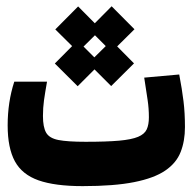

<svg xmlns="http://www.w3.org/2000/svg" viewBox="-20 -600 626 624"><path d="M248.5 4.9Q158.7 4.9 105.2 -13.9Q51.8 -32.7 28.3 -75.9Q4.9 -119.1 4.9 -192.4Q4.9 -268.6 26.4 -334.5H132.8Q126.5 -298.8 123 -274.2Q119.6 -249.5 119.6 -223.1Q119.6 -187 129.9 -168.9Q140.1 -150.9 169.9 -145Q199.7 -139.2 258.3 -139.2Q326.2 -139.2 366.9 -142.8Q407.7 -146.5 428.7 -155.3Q449.7 -164.1 456.8 -179.4Q463.9 -194.8 463.9 -218.8Q463.9 -247.6 459.7 -275.4Q455.6 -303.2 448.7 -347.7L562.5 -357.9Q571.8 -309.1 576.4 -271Q581.1 -232.9 581.1 -187Q581.1 -141.6 567.1 -106Q553.2 -70.3 517.1 -45.7Q481 -21 416 -8.1Q351.1 4.9 248.5 4.9ZM232.4 -319.8 158.2 -393.6 214.4 -450.2 159.7 -504.4 233.9 -579.1 288.1 -524.4 342.8 -579.6 417 -504.9 360.8 -449.2 415.5 -394 341.3 -320.3 287.1 -374.5ZM286.6 -413.6 323.7 -450.2 288.6 -485.4 251.5 -448.7Z"/></svg>

Font: Cascadia Mono PL
Style: Bold
Weight: 700
Monospace: yes
Designer: Aaron Bell
Foundry: Saja Typeworks
Version: Version 2404.023; ttfautohint (v1.8.4)